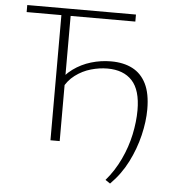

<svg xmlns="http://www.w3.org/2000/svg" viewBox="-57 -711 874 952"><g transform="rotate(5 380.0 -235.0)"><path d="M526 188 502 172Q545 122 574 60.5Q603 -1 616.5 -65Q630 -129 630 -186Q630 -286 587 -332.5Q544 -379 464 -379Q424 -379 382 -367Q340 -355 304 -328Q268 -301 246 -256L221 -280Q250 -328 290.5 -357.5Q331 -387 379.5 -401.5Q428 -416 479 -416Q541 -416 585.5 -393Q630 -370 654 -321.5Q678 -273 678 -195Q678 -134 661.5 -65Q645 4 612 69.5Q579 135 526 188ZM213 0V-658H259V0ZM40 -623V-658H581V-623Z"/></g></svg>

Font: Ysabeau SC ExtraLight
Style: Regular
Weight: 250
Designer: Christian Thalmann (Catharsis Fonts)
Version: Version 2.001;gftools[0.9.30]; featfreeze: smcp